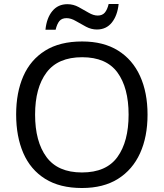

<svg xmlns="http://www.w3.org/2000/svg" viewBox="-20 -933 821 963"><path d="M720 -358Q720 -247 682.5 -164.5Q645 -82 572 -36Q499 10 391 10Q280 10 206.5 -36Q133 -82 97 -165Q61 -248 61 -359Q61 -469 97 -551Q133 -633 206.5 -679Q280 -725 392 -725Q499 -725 572 -679.5Q645 -634 682.5 -551.5Q720 -469 720 -358ZM156 -358Q156 -223 213 -145.5Q270 -68 391 -68Q513 -68 569 -145.5Q625 -223 625 -358Q625 -493 569 -569.5Q513 -646 392 -646Q271 -646 213.5 -569.5Q156 -493 156 -358ZM208 -784Q214 -843 242.5 -877.5Q271 -912 318 -912Q348 -912 374.5 -897.5Q401 -883 425 -869Q449 -855 470 -855Q493 -855 505.5 -869.5Q518 -884 525 -913H575Q569 -855 541 -820Q513 -785 466 -785Q438 -785 411.5 -799Q385 -813 360.5 -827.5Q336 -842 314 -842Q290 -842 278 -827.5Q266 -813 259 -784Z"/></svg>

Font: Noto Sans Linear A
Style: Regular
Weight: 400
Designer: Monotype Design Team
Foundry: Monotype Imaging Inc.
Version: Version 2.002; ttfautohint (v1.8.4.7-5d5b)